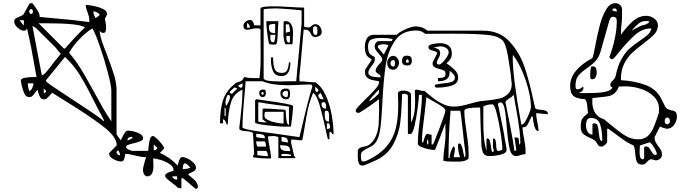

<svg xmlns="http://www.w3.org/2000/svg" viewBox="-20 -1007 4370 1214"><path d="M1127 120V184Q1121 184 1118 183L1104 180Q1104 180 1091 167Q1084 161 1065.5 147.5Q1047 134 1035.5 123Q1024 112 1024 107Q1024 94 1038 87Q1052 80 1063 77Q1074 74 1077 73V67Q1077 47 1052.5 30.5Q1028 14 996.5 4.5Q965 -5 948 -5Q948 1 949 12Q950 23 950 41Q950 108 911 108Q899 108 891.5 95.5Q884 83 884 70Q884 50 896 12Q901 -2 904 -13Q885 -13 866.5 -16.5Q848 -20 833 -24Q795 -34 774 -34Q771 -34 769.5 -20Q768 -6 763 4Q758 14 744 14Q724 14 697 -1Q670 -16 670 -34Q670 -39 671 -40L717 -87Q718 -87 718 -90Q718 -143 625.5 -213Q533 -283 387 -372Q335 -404 311 -420L271 -380L259 -379Q242 -379 234.5 -391.5Q227 -404 223 -419Q219 -434 217 -440Q213 -436 201 -420Q192 -407 184.5 -400Q177 -393 165 -393Q143 -393 132 -420Q121 -447 116.5 -470.5Q112 -494 111 -500Q115 -512 142 -516Q169 -520 199 -520H211L177 -707Q169 -745 161.5 -779.5Q154 -814 151 -827Q146 -818 142 -815.5Q138 -813 131 -813Q112 -813 91 -832.5Q70 -852 70 -870V-871Q70 -883 78 -889Q86 -895 102 -901Q111 -905 119.5 -909.5Q128 -914 131 -920L164 -980Q167 -985 169 -986Q171 -987 177 -987H184Q193 -978 212 -949.5Q231 -921 231 -904V-900L263 -897Q451 -881 544 -867L545 -880Q545 -891 541.5 -904Q538 -917 534 -928Q529 -940 525.5 -952.5Q522 -965 522 -976Q539 -976 572 -969.5Q605 -963 631 -950.5Q657 -938 657 -919Q657 -912 644 -890Q644 -879 647 -868Q651 -850 651 -831Q651 -799 635 -799Q626 -799 620 -802Q614 -805 611 -813Q610 -811 610 -807Q613 -781 624 -747.5Q635 -714 655 -664Q685 -586 701 -534Q717 -482 717 -433V-160Q717 -153 744 -120Q747 -125 754 -141Q761 -157 770 -169Q779 -181 789 -181Q817 -181 851 -167.5Q885 -154 885 -133Q885 -122 871 -115.5Q857 -109 828 -102Q803 -96 790 -91Q777 -86 777 -77Q777 -70 793 -61.5Q809 -53 817 -53H917Q918 -58 920 -82.5Q922 -107 928 -127Q934 -147 947 -147Q954 -147 971.5 -131Q989 -115 1003.5 -95.5Q1018 -76 1018 -70Q1018 -67 991 -40Q1053 -14 1104 40Q1105 37 1108 22.5Q1111 8 1117.5 -3Q1124 -14 1133 -14Q1147 -14 1168 -3.5Q1189 7 1204 23Q1219 39 1219 53Q1219 65 1210.5 72Q1202 79 1187 85Q1180 88 1175 91Q1170 94 1170 97Q1172 99 1201.5 123Q1231 147 1231 174Q1231 187 1220 187H1217L1137 120ZM165 -933Q165 -919 177 -919Q182 -919 185 -923Q188 -927 188 -933Q188 -940 185 -944.5Q182 -949 177 -949Q165 -949 165 -933ZM584 -893Q603 -904 611 -913Q605 -923 593 -929Q581 -935 570 -935Q570 -917 584 -893ZM131 -845V-879H103ZM384 -700H391Q396 -704 397 -707L451 -767Q463 -780 486.5 -804Q510 -828 517 -833Q488 -860 261 -860H224ZM244 -533Q244 -532 247 -532Q258 -532 283.5 -565Q309 -598 311 -600Q318 -611 338 -634L364 -667Q360 -671 347 -687Q334 -703 331 -707L301 -737Q205 -833 204 -833L185 -843ZM575 -425Q609 -362 633 -320.5Q657 -279 684 -240V-433Q684 -465 661 -552Q638 -639 608.5 -722.5Q579 -806 564 -827Q523 -803 481 -758.5Q439 -714 417 -673Q460 -623 493 -569Q526 -515 575 -425ZM438 -378Q499 -338 558 -298.5Q617 -259 637 -240Q638 -241 638 -243Q638 -246 635.5 -250Q633 -254 631 -260Q615 -288 571 -374Q523 -471 484 -534Q445 -597 391 -647L317 -556L271 -500Q270 -499 270 -497Q270 -490 311 -462Q352 -434 438 -378ZM164 -433H167Q176 -433 184 -451Q192 -469 192 -480H156Q156 -457 164 -433ZM257 -418Q262 -418 266.5 -422Q271 -426 271 -431V-433L257 -447ZM784 -120H791Q799 -123 817 -133V-142Q802 -142 795.5 -138Q789 -134 784 -120ZM952 -57Q967 -57 976 -71L952 -94ZM739 -25Q739 -41 727 -57Q721 -53 717 -47V-43Q717 -35 724 -30Q731 -25 739 -25ZM1136 62Q1167 62 1184 53Q1173 41 1165 33.5Q1157 26 1147 26Q1141 26 1138.5 38Q1136 50 1136 62ZM1100 129V108H1068Q1079 129 1100 129Z M1587 -33 1580 -160Q1579 -169 1568 -172.5Q1557 -176 1536 -178Q1515 -179 1504 -182.5Q1493 -186 1493 -196V-200Q1497 -237 1500 -258Q1501 -270 1507 -325.5Q1513 -381 1513 -430V-440Q1458 -417 1440.5 -359.5Q1423 -302 1420 -220H1413Q1412 -228 1405.5 -239.5Q1399 -251 1390 -253V-227H1371Q1371 -311 1389 -370Q1407 -429 1460 -473Q1474 -486 1492 -490Q1502 -493 1508 -497Q1514 -501 1520 -513Q1522 -518 1527 -520Q1545 -515 1558 -514Q1571 -513 1593 -513H1620Q1628 -558 1628 -657L1627 -820L1620 -827L1601 -828Q1590 -828 1572 -824Q1555 -819 1542 -819Q1519 -819 1519 -844Q1519 -858 1532.5 -869.5Q1546 -881 1561 -881Q1572 -881 1579 -870Q1586 -859 1587 -847H1627V-953Q1627 -967 1706 -967H1718Q1750 -967 1812 -963Q1872 -959 1903 -959V-840Q1903 -837 1915.5 -835Q1928 -833 1934 -833Q1939 -833 1950.5 -843.5Q1962 -854 1974 -854Q1992 -854 2003 -839Q2014 -824 2014 -803Q2014 -789 2001 -781Q1988 -773 1973 -773Q1961 -773 1955.5 -778Q1950 -783 1945 -794Q1939 -807 1931 -813.5Q1923 -820 1903 -820H1900Q1892 -736 1887 -674Q1884 -640 1880.5 -599.5Q1877 -559 1873 -527V-493Q1889 -493 1917 -490L1960 -487H1973Q2014 -461 2040 -403Q2066 -345 2077.5 -279Q2089 -213 2089 -157Q2081 -157 2077 -165.5Q2073 -174 2071 -174L2067 -172L2063 -170V-127H2053Q2049 -141 2046 -156.5Q2043 -172 2039 -188Q2019 -282 2000.5 -344Q1982 -406 1960 -420Q1938 -366 1927.5 -319.5Q1917 -273 1905 -196L1893 -127Q1891 -121 1887 -120H1884Q1868 -120 1853 -123Q1833 -125 1822 -125L1820 -107L1840 -20Q1848 -15 1848 -7H1740V-140Q1737 -142 1729 -144Q1721 -146 1713 -147L1675 -145Q1675 -122 1685 -74Q1686 -68 1690 -46Q1694 -24 1694 -5Q1616 -5 1580 -13V-20Q1581 -23 1583.5 -27Q1586 -31 1587 -33ZM1647 -947V-513Q1647 -492 1747 -492Q1769 -492 1778.5 -492.5Q1788 -493 1790 -493H1853L1887 -860V-940Q1887 -943 1813.5 -948.5Q1740 -954 1719 -954Q1703 -954 1675 -952Q1647 -950 1647 -947ZM1783 -874Q1833 -874 1833 -796Q1833 -780 1831 -752L1829 -727H1787Q1782 -727 1777 -749.5Q1772 -772 1772 -784L1773 -817V-867Q1777 -874 1783 -874ZM1664 -873H1740V-867L1738 -831Q1734 -747 1733 -747L1727 -727Q1725 -726 1720 -725.5Q1715 -725 1711 -725Q1694 -725 1687 -727Q1680 -729 1680 -733Q1664 -819 1664 -873ZM1560 -832Q1560 -851 1542 -862V-832ZM1720 -797V-856H1716Q1680 -856 1680 -841Q1680 -817 1687.5 -807Q1695 -797 1720 -797ZM1787 -800 1813 -807Q1814 -807 1814 -812Q1813 -821 1811 -834Q1809 -847 1807 -853H1787ZM1977 -786Q1987 -786 1987 -806V-817Q1987 -841 1974 -841Q1965 -841 1962 -835.5Q1959 -830 1959 -820V-816Q1959 -786 1977 -786ZM1689 -767Q1689 -740 1707 -740H1713Q1721 -764 1721 -787H1690ZM1791 -767Q1791 -752 1795 -745Q1799 -738 1813 -738V-780H1791ZM1693 -634Q1693 -644 1700 -647L1707 -640Q1707 -595 1717 -570.5Q1727 -546 1762 -546Q1787 -546 1795.5 -563.5Q1804 -581 1807 -613H1816Q1816 -526 1760 -526Q1721 -526 1707 -556Q1693 -586 1693 -631ZM1733 -160 1873 -140 1888 -200Q1931 -386 1953 -453Q1955 -457 1955 -460Q1955 -473 1940 -473Q1922 -473 1878 -471Q1842 -468 1803 -468Q1699 -468 1640 -493H1533L1528 -428Q1513 -272 1513 -203Q1513 -190 1619 -175.5Q1725 -161 1733 -160ZM1503 -452Q1514 -452 1514 -470Q1514 -477 1513 -480L1487 -467Q1487 -457 1503 -452ZM1973 -446Q1973 -426 1983 -426Q1988 -426 1991 -429.5Q1994 -433 1994 -437Q1994 -439 1986.5 -447Q1979 -455 1973 -460V-450ZM1447 -413 1480 -447Q1475 -452 1463 -454Q1460 -454 1433 -427V-423Q1433 -420 1438.5 -417Q1444 -414 1447 -413ZM1788 -447Q1804 -447 1809 -439Q1814 -431 1814 -413Q1814 -396 1808.5 -387.5Q1803 -379 1787 -379Q1772 -379 1762.5 -390Q1753 -401 1753 -417Q1753 -447 1788 -447ZM1643 -441Q1654 -441 1657.5 -436.5Q1661 -432 1661 -419Q1661 -393 1640 -393Q1631 -393 1625 -400Q1619 -407 1619 -417Q1619 -441 1643 -441ZM1793 -393Q1801 -393 1801 -414V-418Q1801 -426 1798.5 -429.5Q1796 -433 1787 -433Q1781 -433 1773.5 -427.5Q1766 -422 1766 -417Q1766 -405 1773.5 -399Q1781 -393 1793 -393ZM1640 -407Q1644 -408 1647 -413V-420Q1644 -424 1640 -427Q1636 -424 1633 -420V-413Q1636 -408 1640 -407ZM2017 -379Q2024 -379 2027 -380L2007 -420Q2006 -420 2000.5 -414Q1995 -408 1993 -407V-404Q1993 -393 2000 -386Q2007 -379 2017 -379ZM1413 -340Q1424 -360 1429 -371Q1434 -382 1434 -394Q1434 -401 1431 -404Q1428 -407 1420 -407Q1406 -384 1406 -359V-353Q1406 -341 1413 -340ZM1600 -380 1640 -374Q1833 -348 1833 -337V-333Q1833 -320 1828.5 -276Q1824 -232 1820 -207L1777 -206Q1750 -206 1671.5 -214.5Q1593 -223 1593 -233V-373ZM2042 -320V-330Q2042 -361 2027 -361Q2013 -361 2013 -350Q2013 -335 2020 -327.5Q2027 -320 2042 -320ZM1807 -217V-333L1660 -353Q1659 -354 1643 -356.5Q1627 -359 1620 -360H1613V-240Q1613 -237 1631 -235Q1649 -233 1657 -233H1667Q1661 -237 1651 -244Q1641 -251 1640 -253V-313Q1640 -321 1652 -321Q1656 -321 1658 -320.5Q1660 -320 1661 -320H1680L1736 -316Q1780 -314 1780 -313L1787 -307Q1787 -273 1791.5 -245Q1796 -217 1807 -217ZM1400 -273H1407V-320L1400 -327ZM2033 -280Q2033 -261 2038 -249.5Q2043 -238 2060 -238L2061 -271Q2061 -307 2047 -307Q2038 -307 2035.5 -304Q2033 -301 2033 -294V-288ZM1773 -226V-300H1660Q1656 -300 1654 -294.5Q1652 -289 1652 -275Q1652 -259 1674.5 -248Q1697 -237 1726 -231.5Q1755 -226 1773 -226ZM2047 -191Q2051 -191 2059 -193Q2067 -195 2067 -200Q2067 -208 2064.5 -217.5Q2062 -227 2060 -227H2047ZM1653 -133H1655Q1655 -151 1641 -156Q1627 -161 1604 -161H1600V-140Q1601 -139 1620.5 -136Q1640 -133 1653 -133ZM1801 -106Q1801 -126 1791 -133.5Q1781 -141 1760 -141V-113Q1762 -112 1778 -109.5Q1794 -107 1801 -106ZM1600 -107Q1601 -99 1603 -91Q1605 -83 1607 -80H1662Q1662 -90 1659 -101.5Q1656 -113 1653 -113H1599Q1599 -109 1600 -107ZM1800 -52H1815Q1815 -77 1798.5 -83Q1782 -89 1751 -89Q1751 -66 1764 -59Q1777 -52 1800 -52ZM1607 -27Q1607 -25 1635 -22.5Q1663 -20 1674 -19Q1674 -29 1670.5 -41Q1667 -53 1660 -53H1607ZM1820 -20V-27Q1820 -30 1803 -32Q1786 -34 1777 -34L1760 -33V-20Z M2243 -60Q2251 -70 2260 -74Q2269 -78 2282 -80Q2285 -81 2296 -83.5Q2307 -86 2316 -93Q2345 -115 2358.5 -151Q2372 -187 2374 -218.5Q2376 -250 2377 -310L2376 -380Q2341 -352 2296.5 -322.5Q2252 -293 2249 -293Q2229 -293 2229 -308Q2229 -315 2242.5 -330Q2256 -345 2290 -379Q2331 -418 2354 -444.5Q2377 -471 2377 -487Q2377 -491 2376 -493Q2368 -495 2342 -499.5Q2316 -504 2302 -516Q2288 -528 2288 -550L2289 -567L2329 -627V-633Q2302 -647 2294.5 -664.5Q2287 -682 2287 -713Q2287 -743 2300.5 -765Q2314 -787 2343 -787H2489Q2501 -802 2537 -819Q2573 -836 2603 -840H2606Q2629 -840 2646.5 -834Q2664 -828 2683 -813H3036Q3139 -813 3202.5 -743.5Q3266 -674 3297 -582Q3328 -490 3356 -358Q3359 -347 3363 -327Q3364 -320 3373 -317Q3382 -314 3398 -313Q3421 -311 3432.5 -306Q3444 -301 3445 -285Q3435 -285 3424 -286.5Q3413 -288 3407 -288Q3389 -291 3370 -291Q3370 -277 3373 -259.5Q3376 -242 3377 -237Q3385 -199 3385 -178Q3366 -178 3357.5 -213.5Q3349 -249 3349 -267L3343 -273Q3335 -259 3331 -250.5Q3327 -242 3325 -237Q3316 -217 3309 -209.5Q3302 -202 3284 -202Q3284 -176 3294 -128Q3295 -121 3299 -97.5Q3303 -74 3303 -53V-33Q3294 -33 3274 -27Q3255 -20 3242 -20Q3213 -20 3202 -68Q3191 -116 3184 -207Q3178 -284 3170 -322Q3162 -360 3143 -360Q3140 -360 3134.5 -356.5Q3129 -353 3129 -350V-347L3163 -180Q3166 -169 3171 -132Q3182 -71 3183 -67V-59Q3183 -38 3145 -29Q3107 -20 3075 -20Q3043 -20 3033 -44.5Q3023 -69 3023 -108V-133Q3021 -153 3018.5 -221Q3016 -289 3016 -327H2996Q2969 -327 2942.5 -322.5Q2916 -318 2916 -305Q2916 -275 2920.5 -240Q2925 -205 2930 -171Q2931 -164 2937 -120.5Q2943 -77 2943 -37V-7Q2929 15 2876 15H2860Q2783 15 2783 7Q2783 -25 2790 -72Q2791 -80 2794 -106Q2797 -132 2797 -153L2796 -227Q2790 -209 2760 -133Q2760 -133 2736 -73Q2735 -71 2733.5 -66Q2732 -61 2729.5 -60Q2727 -59 2723 -59Q2711 -59 2686 -64.5Q2661 -70 2641.5 -79Q2622 -88 2622 -99Q2622 -157 2635 -252Q2636 -263 2642 -312.5Q2648 -362 2648 -407H2629Q2629 -388 2621 -325Q2613 -262 2601 -211Q2589 -160 2576 -160H2559V-400Q2559 -408 2550.5 -411Q2542 -414 2533 -414Q2526 -414 2523 -413Q2519 -299 2510.5 -230Q2502 -161 2466.5 -94.5Q2431 -28 2356 7Q2353 8 2317.5 24Q2282 40 2273 40Q2253 40 2247.5 23Q2242 6 2242 -19V-27Q2242 -55 2243 -60ZM2275 14Q2284 14 2292.5 11Q2301 8 2303 7Q2382 -31 2424.5 -81.5Q2467 -132 2482.5 -194.5Q2498 -257 2498 -343Q2498 -366 2496 -420Q2501 -429 2510 -431.5Q2519 -434 2532 -434H2538Q2550 -434 2564.5 -427Q2579 -420 2579 -407V-233Q2605 -276 2605 -367Q2605 -393 2603 -433Q2605 -439 2609 -440H2612Q2620 -440 2634 -436Q2648 -432 2655 -432Q2660 -432 2663 -433Q2703 -399 2727.5 -380.5Q2752 -362 2784 -347.5Q2816 -333 2849 -333Q2873 -333 2896 -337.5Q2919 -342 2954 -352Q3000 -365 3016 -367Q3029 -369 3053 -371Q3104 -376 3136.5 -383.5Q3169 -391 3192.5 -413.5Q3216 -436 3216 -479Q3213 -494 3211.5 -512.5Q3210 -531 3209 -541L3197 -620Q3184 -711 3164.5 -742.5Q3145 -774 3080 -784Q3015 -794 2836 -794Q2694 -794 2669 -793Q2651 -806 2640.5 -810Q2630 -814 2610 -814Q2522 -814 2477.5 -749.5Q2433 -685 2419 -595Q2405 -505 2398 -363Q2393 -256 2385 -196.5Q2377 -137 2356 -107Q2349 -96 2337.5 -88Q2326 -80 2307 -71Q2284 -60 2273 -50.5Q2262 -41 2262 -27V-15Q2262 14 2275 14ZM2387 -518Q2387 -527 2383 -531.5Q2379 -536 2371 -540Q2370 -541 2365.5 -544Q2361 -547 2358 -551Q2355 -555 2355 -560Q2355 -579 2384 -608Q2387 -611 2392 -617.5Q2397 -624 2397 -627Q2397 -638 2391.5 -646.5Q2386 -655 2374 -668Q2361 -683 2355 -692.5Q2349 -702 2349 -714Q2349 -726 2357 -736.5Q2365 -747 2376 -747H2456L2463 -760Q2441 -765 2426.5 -766Q2412 -767 2385 -767Q2350 -767 2328.5 -757.5Q2307 -748 2307 -713Q2307 -687 2315 -672.5Q2323 -658 2349 -647L2350 -633Q2350 -621 2344.5 -611Q2339 -601 2329 -589Q2319 -576 2314 -566.5Q2309 -557 2309 -546Q2309 -518 2387 -518ZM2776 -479Q2814 -482 2835 -489Q2856 -496 2856 -516Q2856 -531 2840.5 -544.5Q2825 -558 2823 -560V-551Q2823 -519 2804 -506Q2785 -493 2749 -493V-513Q2755 -514 2770.5 -515Q2786 -516 2791.5 -522Q2797 -528 2797 -542Q2797 -555 2787.5 -560.5Q2778 -566 2759 -571Q2738 -576 2726.5 -583Q2715 -590 2715 -607L2716 -613L2743 -667V-670Q2743 -677 2737 -680Q2731 -683 2719 -686Q2705 -689 2697 -694Q2689 -699 2689 -710Q2689 -723 2715.5 -728.5Q2742 -734 2763 -734Q2797 -734 2817 -718Q2837 -702 2837 -669Q2837 -649 2828.5 -635Q2820 -621 2803 -607Q2834 -586 2855.5 -564.5Q2877 -543 2877 -517Q2877 -478 2835 -465.5Q2793 -453 2745 -453Q2729 -453 2729 -464Q2729 -471 2739.5 -473.5Q2750 -476 2776 -479ZM2407 -662 2436 -720Q2427 -725 2420.5 -726Q2414 -727 2402 -727Q2391 -727 2380 -723.5Q2369 -720 2369 -710V-707ZM2757 -599Q2765 -599 2779.5 -613.5Q2794 -628 2805.5 -646.5Q2817 -665 2817 -675Q2817 -694 2800.5 -704Q2784 -714 2763 -714Q2758 -713 2746 -711.5Q2734 -710 2723 -707Q2745 -700 2754 -693.5Q2763 -687 2763 -669Q2763 -656 2752 -638Q2742 -620 2742 -610Q2742 -599 2757 -599ZM3276 -220Q3277 -219 3279 -219Q3289 -219 3302.5 -241.5Q3316 -264 3326.5 -292Q3337 -320 3337 -328Q3337 -403 3303 -502Q3269 -601 3223 -660L3222 -643Q3222 -516 3276 -220ZM2551 -655Q2569 -655 2576.5 -648Q2584 -641 2584 -623Q2584 -607 2577 -600Q2570 -593 2554 -593Q2522 -593 2522 -620Q2522 -655 2551 -655ZM2466 -654Q2481 -654 2492 -639.5Q2503 -625 2503 -610Q2503 -595 2492.5 -580.5Q2482 -566 2467 -566Q2448 -566 2438 -578.5Q2428 -591 2428 -611Q2428 -626 2439.5 -640Q2451 -654 2466 -654ZM2547 -613Q2549 -611 2556 -611Q2562 -611 2565 -613Q2565 -630 2556 -633Q2547 -630 2547 -613ZM2466 -586Q2477 -586 2477 -604V-611Q2477 -627 2466 -627Q2458 -627 2453.5 -620.5Q2449 -614 2449 -607Q2449 -599 2453.5 -592.5Q2458 -586 2466 -586ZM2316 -373V-367Q2329 -373 2352.5 -393.5Q2376 -414 2376 -420V-440Q2366 -432 2341 -404Q2316 -376 2316 -373ZM3233 -53Q3238 -53 3241 -54Q3244 -55 3244 -62L3233 -138Q3249 -138 3254 -136Q3259 -134 3260.5 -123Q3262 -112 3263 -93Q3270 -95 3270 -106V-109Q3270 -142 3265 -182Q3260 -222 3254 -258Q3248 -294 3246 -304Q3234 -366 3229 -407Q3217 -395 3199 -384Q3187 -376 3181.5 -370.5Q3176 -365 3176 -360Q3190 -293 3208 -199Q3226 -105 3233 -53ZM2716 -93Q2720 -93 2758 -193Q2796 -293 2796 -307Q2796 -319 2775 -333.5Q2754 -348 2714 -370Q2706 -374 2693.5 -381.5Q2681 -389 2676 -393Q2673 -360 2669.5 -332.5Q2666 -305 2664 -283Q2656 -225 2652 -185Q2648 -145 2648 -107H2656Q2661 -130 2668 -145.5Q2675 -161 2682 -161Q2688 -161 2694.5 -158Q2701 -155 2709 -155V-93ZM3085 -75Q3089 -46 3093 -46Q3095 -46 3099 -48.5Q3103 -51 3103 -53Q3102 -58 3099.5 -66.5Q3097 -75 3096 -80L3098 -132Q3109 -132 3112.5 -121.5Q3116 -111 3117 -91Q3118 -70 3120.5 -61.5Q3123 -53 3132 -53H3136L3156 -60V-77Q3156 -97 3145.5 -166Q3135 -235 3120.5 -291Q3106 -347 3094 -347Q3055 -347 3036 -333V-238Q3036 -181 3040 -137.5Q3044 -94 3056 -53V-127L3063 -133Q3073 -130 3077.5 -115Q3082 -100 3085 -75ZM2816 -7H2823Q2823 -23 2828 -39.5Q2833 -56 2838.5 -67Q2844 -78 2846 -81Q2856 -81 2856 -64V-60Q2855 -51 2853 -36.5Q2851 -22 2849 -13H2889Q2876 -48 2876 -86Q2876 -100 2886 -100Q2894 -100 2900 -81.5Q2906 -63 2911 -35L2916 -13Q2923 -15 2923 -26V-29V-40Q2914 -101 2906 -183Q2893 -307 2889 -307H2829Q2816 -163 2816 -7ZM2680 -109Q2680 -93 2684 -93Q2689 -96 2689 -109Q2689 -117 2684 -125Q2680 -125 2680 -109Z M3819 -113Q3819 -103 3806 -91.5Q3793 -80 3783 -80Q3772 -80 3766.5 -85Q3761 -90 3754 -102Q3746 -116 3739 -120Q3721 -132 3706 -137Q3678 -150 3665 -163Q3652 -176 3652 -208Q3652 -240 3661 -255Q3670 -270 3699 -293Q3696 -303 3694 -326Q3693 -345 3690 -358Q3687 -371 3679 -380Q3629 -382 3607 -399.5Q3585 -417 3585 -463Q3585 -564 3726 -640Q3731 -654 3736.5 -680.5Q3742 -707 3744 -719Q3759 -797 3773.5 -851Q3788 -905 3812 -946Q3836 -987 3871 -987Q3888 -987 3900.5 -975.5Q3913 -964 3913 -947V-897Q3913 -880 3909 -844Q3908 -835 3907 -822.5Q3906 -810 3906 -793V-787Q3943 -839 3981.5 -873Q4020 -907 4067 -907Q4093 -907 4116.5 -890Q4140 -873 4140 -847Q4140 -816 4118.5 -792Q4097 -768 4050 -733Q4005 -699 3976 -672Q3947 -645 3926.5 -603.5Q3906 -562 3906 -507V-500Q3992 -495 4059.5 -470.5Q4127 -446 4159 -387L4186 -333Q4192 -322 4201.5 -317.5Q4211 -313 4225 -310Q4242 -307 4251 -299.5Q4260 -292 4260 -270Q4260 -241 4242 -217Q4224 -193 4196 -193H4193Q4161 -202 4153 -207L4119 -140V-134Q4119 -121 4125 -109.5Q4131 -98 4142 -83Q4154 -68 4160 -55.5Q4166 -43 4166 -30Q4166 -15 4154 -4Q4142 7 4126 7Q4121 6 4112.5 3.5Q4104 1 4099 0H4096Q4086 0 4073 15Q4065 24 4058.5 29Q4052 34 4043 34Q4015 34 4007 16Q3999 -2 3996 -39Q3994 -74 3986 -87Q3985 -88 3966.5 -96.5Q3948 -105 3946 -107Q3923 -121 3847 -178L3826 -193H3819ZM3853 -940 3879 -933Q3880 -934 3880 -937Q3880 -944 3876.5 -949Q3873 -954 3867 -954Q3852 -954 3852 -943Q3852 -940 3853 -940ZM3669 -451Q3669 -439 3658.5 -429.5Q3648 -420 3633 -420Q3653 -418 3681 -418L3720 -419Q3835 -419 3853 -453Q3844 -458 3841.5 -462Q3839 -466 3839 -473Q3839 -481 3845 -487.5Q3851 -494 3853 -496Q3870 -513 3873 -527Q3885 -590 3909 -632.5Q3933 -675 3959 -698.5Q3985 -722 4025 -749Q4058 -771 4075.5 -787Q4093 -803 4099 -827H4093Q4041 -827 3994 -785Q3947 -743 3893 -676Q3879 -659 3868 -646Q3857 -633 3852 -633Q3845 -633 3841 -635.5Q3837 -638 3833 -647Q3854 -700 3867 -761Q3880 -822 3880 -875Q3880 -901 3855 -901Q3845 -901 3839.5 -891.5Q3834 -882 3831 -870.5Q3828 -859 3826 -853L3779 -687Q3768 -646 3746.5 -622.5Q3725 -599 3689 -574Q3653 -549 3636 -527.5Q3619 -506 3619 -466V-465Q3619 -454 3621.5 -448Q3624 -442 3633 -442Q3640 -442 3650 -447.5Q3660 -453 3667 -460Q3669 -454 3669 -451ZM3973 -813Q3980 -818 4039 -847Q4050 -847 4060.5 -851.5Q4071 -856 4077.5 -860.5Q4084 -865 4086 -867Q4085 -874 4070 -874H4063Q4037 -874 4017.5 -858Q3998 -842 3973 -813ZM3719 -587H3729Q3744 -587 3748.5 -576Q3753 -565 3753 -546Q3753 -532 3746 -519Q3739 -506 3726 -506Q3717 -506 3714.5 -510.5Q3712 -515 3712 -524V-532Q3712 -551 3713 -561Q3714 -571 3719 -587ZM3844 -216Q3895 -173 3933 -149.5Q3971 -126 4015 -126Q4050 -126 4072 -144Q4094 -162 4106.5 -188Q4119 -214 4134 -258L4146 -293L4147 -317Q4147 -365 4113.5 -397.5Q4080 -430 4031 -445.5Q3982 -461 3936 -461L3893 -460Q3882 -431 3865 -417Q3848 -403 3827.5 -399Q3807 -395 3772 -392L3726 -387L3725 -363Q3725 -322 3743.5 -293Q3762 -264 3799 -253Q3826 -232 3844 -216ZM4183 -241Q4183 -221 4199 -221Q4206 -221 4211 -227Q4216 -233 4216 -241Q4216 -251 4211 -257.5Q4206 -264 4199 -264Q4183 -264 4183 -241ZM3766 -168Q3769 -141 3773 -128.5Q3777 -116 3788 -116V-120Q3788 -178 3775 -219.5Q3762 -261 3716 -261Q3698 -261 3691.5 -247.5Q3685 -234 3685 -216Q3685 -194 3695 -175Q3705 -156 3726 -156V-220Q3726 -227 3739 -227Q3754 -227 3759 -211.5Q3764 -196 3766 -168ZM4024 -46Q4024 0 4043 0H4046Q4049 -1 4051 -3.5Q4053 -6 4053 -7V-73Q4053 -81 4066 -81Q4076 -81 4082 -74.5Q4088 -68 4096 -54Q4104 -40 4110.5 -33.5Q4117 -27 4126 -27Q4128 -27 4130.5 -29.5Q4133 -32 4133 -33Q4133 -47 4114 -77Q4095 -107 4086 -107L4026 -87L4025 -66Z"/></svg>

Font: Krikikrak Dingbats
Style: Regular
Weight: 400
Designer: Jenny du Carrois
Foundry: bBox Type GmbH
Version: Version 1.001